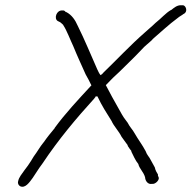

<svg xmlns="http://www.w3.org/2000/svg" viewBox="-20 -677 731 733"><path d="M49 16C47 25 52 31 57 34C76 43 92 20 105 2L130 -36L143 -54C203 -144 270 -224 340 -301C341 -303 343 -305 344 -306L345 -309H352L353 -307C368 -275 387 -245 406 -215C414 -196 434 -176 444 -155C452 -145 459 -133 468 -122L467 -121C472 -113 477 -106 482 -100L481 -99C489 -83 497 -64 508 -51C512 -33 528 -21 534 0V1C535 14 545 28 560 25H562C570 26 583 17 586 6C587 2 585 -3 583 -6V-11C579 -17 573 -27 571 -38C566 -46 560 -59 555 -67C550 -78 541 -85 536 -100C524 -123 507 -145 494 -168C486 -183 476 -191 467 -209L461 -217C449 -232 441 -248 432 -264C416 -292 400 -321 384 -352L386 -354C401 -370 420 -389 436 -403C464 -431 494 -459 521 -488C533 -502 549 -513 562 -526V-527C596 -556 624 -583 658 -608C666 -615 674 -618 681 -624H682C698 -633 690 -655 679 -657H670C656 -657 645 -648 634 -639H633C612 -627 596 -607 573 -589C560 -576 548 -567 533 -553C477 -504 429 -452 375 -400C372 -396 369 -393 364 -390C358 -397 355 -405 351 -413C327 -467 303 -526 277 -578C267 -601 254 -620 233 -631H231C228 -635 224 -638 219 -637H218C196 -639 185 -607 200 -597L210 -592C213 -589 218 -586 222 -581V-580C234 -563 249 -523 260 -500C275 -463 291 -429 307 -393C315 -380 322 -365 329 -351L326 -348C279 -297 230 -245 189 -189V-188C174 -170 160 -153 147 -134L146 -133C132 -116 122 -97 109 -80L98 -62C90 -49 84 -41 74 -28C64 -13 52 -1 49 16ZM110 -84V-85ZM131 -41V-42ZM462 -221V-222ZM537 -105V-106ZM658 -613H659Z"/></svg>

Font: Scribbler
Style: LtIta
Weight: 300
Designer: Mew Too
Foundry: Cannot Into Space Fonts
Version: Version 1.001